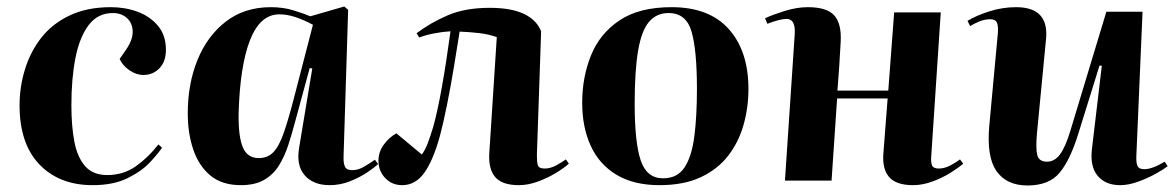

<svg xmlns="http://www.w3.org/2000/svg" viewBox="-20 -554 3607 589"><path d="M320 -532Q364 -532 402 -518Q440 -504 464.5 -475Q489 -446 489 -401Q489 -365 469 -344.5Q449 -324 420 -324Q398 -324 377 -338.5Q356 -353 347 -373L367 -402Q388 -433 387 -458.5Q386 -484 369 -499Q352 -514 326 -514Q280 -514 252 -477Q224 -440 211.5 -376.5Q199 -313 199 -231Q199 -168 208 -120Q217 -72 241 -44.5Q265 -17 309 -17Q359 -17 397.5 -44.5Q436 -72 466 -111L477 -101Q466 -84 440.5 -56.5Q415 -29 371.5 -7.5Q328 14 264 14Q162 14 101 -49.5Q40 -113 40 -231Q40 -287 56.5 -341Q73 -395 106.5 -438Q140 -481 193.5 -506.5Q247 -532 320 -532Z M1034 -76Q1033 -54 1038 -43Q1043 -32 1061 -32Q1079 -32 1097.5 -43Q1116 -54 1130 -64L1140 -51Q1130 -41 1107 -25.5Q1084 -10 1054 2Q1024 14 991 14Q941 14 914.5 -16.5Q888 -47 898 -103L938 -344L930 -345L886 -183Q876 -145 864.5 -109.5Q853 -74 835.5 -46Q818 -18 790 -2Q762 14 719 14Q661 14 625.5 -15.5Q590 -45 573 -95Q556 -145 556 -206Q556 -297 586 -370.5Q616 -444 673 -488Q730 -532 811 -532Q848 -532 879.5 -522.5Q911 -513 932 -504L1036 -534L1048 -524ZM774 -69Q801 -69 818.5 -87Q836 -105 850.5 -146.5Q865 -188 883 -258L940 -478Q912 -493 886.5 -501.5Q861 -510 837 -510Q778 -510 747 -431Q716 -352 712 -205Q711 -135 725 -102Q739 -69 774 -69Z M1258 -452Q1300 -484 1353.5 -507Q1407 -530 1482 -530Q1548 -530 1587 -511.5Q1626 -493 1640 -458L1627 -78Q1627 -57 1630 -47Q1633 -37 1651 -37Q1668 -37 1685 -46Q1702 -55 1716 -65L1725 -52Q1711 -39 1685.5 -23.5Q1660 -8 1630 3Q1600 14 1572 14Q1520 14 1499 -11Q1478 -36 1481 -84L1504 -440Q1480 -449 1449.5 -452.5Q1419 -456 1390 -457Q1382 -405 1372 -345.5Q1362 -286 1351 -231Q1340 -176 1329 -135Q1308 -60 1281 -23Q1254 14 1214 14Q1182 14 1161.5 -8Q1141 -30 1141 -61Q1141 -88 1157.5 -110.5Q1174 -133 1196 -145L1274 -80Q1284 -93 1292.5 -115.5Q1301 -138 1309 -165Q1322 -211 1335.5 -286.5Q1349 -362 1362 -458Q1341 -457 1314 -452Q1287 -447 1266 -439Z M2003 14Q1924 14 1871 -18Q1818 -50 1792 -107Q1766 -164 1766 -239Q1766 -317 1793 -384Q1820 -451 1880.5 -491.5Q1941 -532 2040 -532Q2156 -532 2216 -464.5Q2276 -397 2276 -281Q2276 -224 2261 -171Q2246 -118 2214 -76.5Q2182 -35 2130 -10.5Q2078 14 2003 14ZM2014 -7Q2058 -7 2080 -40.5Q2102 -74 2110 -135.5Q2118 -197 2118 -281Q2118 -400 2101.5 -457Q2085 -514 2031 -514Q1994 -514 1971 -487Q1948 -460 1937.5 -398.5Q1927 -337 1927 -236Q1927 -117 1945.5 -62Q1964 -7 2014 -7Z M2703 -252H2548L2531 0H2388L2418 -449Q2421 -496 2393 -496Q2373 -496 2334 -481L2327 -498Q2348 -508 2386 -520Q2424 -532 2458 -532Q2517 -532 2539.5 -506.5Q2562 -481 2559 -426Q2557 -387 2554.5 -350Q2552 -313 2549 -276H2705L2723 -516H2866L2837 -78Q2835 -57 2839 -47Q2843 -37 2860 -37Q2877 -37 2894.5 -46Q2912 -55 2925 -65L2935 -52Q2920 -39 2895 -23.5Q2870 -8 2840 3Q2810 14 2781 14Q2729 14 2707.5 -11Q2686 -36 2690 -84Z M2948 -490Q2974 -506 3014.5 -519Q3055 -532 3097 -532Q3198 -532 3189 -435L3161 -144Q3157 -99 3162 -78.5Q3167 -58 3192 -58Q3215 -58 3231.5 -80Q3248 -102 3263 -151L3374 -518H3485L3466 -76Q3465 -55 3469.5 -45Q3474 -35 3490 -35Q3515 -35 3553 -58L3562 -44Q3549 -34 3524.5 -20.5Q3500 -7 3471 3.5Q3442 14 3416 14Q3371 14 3347 -15Q3323 -44 3330 -99L3360 -352L3353 -353L3288 -144Q3263 -63 3230.5 -24Q3198 15 3132 15Q3068 15 3037 -29Q3006 -73 3015 -170L3041 -451Q3043 -473 3038.5 -484Q3034 -495 3018 -495Q3001 -495 2985 -488.5Q2969 -482 2956 -474Z"/></svg>

Font: Literata 72pt
Style: Bold Italic
Weight: 700
Italic angle: -2°
Designer: Latin by Veronika Burian and Jose Scaglione. Greek by Irene Vlachou. Cyrillic by Vera Evstafieva
Foundry: TypeTogether
Version: Version 3.002